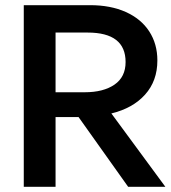

<svg xmlns="http://www.w3.org/2000/svg" viewBox="-20 -723 662 743"><path d="M195 0V-270H284L476 0H620L411 -284Q494 -304 541.5 -357Q589 -410 589 -489Q589 -553 557.5 -601.5Q526 -650 467 -676.5Q408 -703 329 -703H72V0ZM195 -597H319Q466 -597 466 -483Q466 -425 423 -395.5Q380 -366 308 -366H195Z"/></svg>

Font: Geom Medium
Style: Bold
Weight: 500
Version: Version 1.102